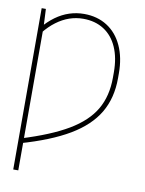

<svg xmlns="http://www.w3.org/2000/svg" viewBox="-85 -614 665 878"><g transform="rotate(10 247.5 -175.5)"><path d="M61.5 203.1H38.1V-545.9H57.6L61.5 -464.8ZM44.9 -455.1Q72.8 -488.3 103 -510.3Q133.3 -532.2 166.3 -543Q199.2 -553.7 234.4 -553.7Q295.9 -553.7 341.8 -524.4Q387.7 -495.1 412.6 -440.7Q437.5 -386.2 437.5 -313.5V-291Q437.5 -198.7 397 -130.1Q356.4 -61.5 270.5 -10.5Q184.6 40.5 45.9 80.1V57.6Q181.2 16.1 261.2 -31.5Q341.3 -79.1 377.7 -141.4Q414.1 -203.6 414.1 -290V-314.5Q414.1 -381.3 392.6 -430.2Q371.1 -479 330.6 -505.1Q290 -531.2 234.4 -531.2Q201.2 -531.2 170.2 -520.5Q139.2 -509.8 110.4 -488.3Q81.5 -466.8 55.7 -434.6Z"/></g></svg>

Font: Intratopia Thin
Style: Regular
Weight: 100
Designer: Rasmus Andersson
Foundry: rsms
Version: Version 3.000;Glyphs 3.2.3 (3260)